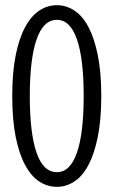

<svg xmlns="http://www.w3.org/2000/svg" viewBox="-20 -703 435 736"><path d="M368.2 -335Q368.2 -244.6 355 -179Q341.8 -113.3 319.1 -70.6Q296.4 -27.8 265.1 -7.3Q233.9 13.2 198.2 13.2Q161.6 13.2 130.4 -7.3Q99.1 -27.8 76.2 -70.6Q53.2 -113.3 40 -179Q26.9 -244.6 26.9 -335Q26.9 -424.8 40 -490.5Q53.2 -556.2 76.4 -599.1Q99.6 -642.1 130.9 -662.6Q162.1 -683.1 198.2 -683.1Q233.9 -683.1 265.1 -662.6Q296.4 -642.1 319.1 -599.4Q341.8 -556.6 355 -491Q368.2 -425.3 368.2 -335ZM300.8 -335Q300.8 -477.5 274.9 -552.2Q249 -627 198.2 -627Q146 -627 120.1 -551.5Q94.2 -476.1 94.2 -335Q94.2 -192.4 120.1 -117.7Q146 -43 198.2 -43Q249 -43 274.9 -117.7Q300.8 -192.4 300.8 -335Z"/></svg>

Font: Stint Ultra Condensed
Style: Regular
Weight: 400
Width: 1
Designer: Astigmatic (AOETI)
Foundry: Astigmatic (AOETI)
Version: Version 1.000